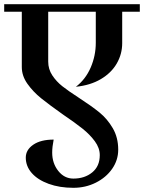

<svg xmlns="http://www.w3.org/2000/svg" viewBox="-32 -620 687 916"><path d="M91 132Q91 95 126.5 70.5Q162 46 224 46Q217 81 217 108Q217 159 246 195.5Q275 232 318 232Q372 232 408 202.5Q444 173 444 120Q444 86 420.5 54Q397 22 362 -6Q327 -34 268 -74Q203 -120 164.5 -151Q126 -182 99 -220Q72 -258 72 -300V-564H-12V-600H635V-564H551V-414Q551 -362 525 -317Q499 -272 449 -242.5Q399 -213 330 -206Q376 -241 400.5 -297.5Q425 -354 425 -416V-564H198V-326Q198 -290 217.5 -260.5Q237 -231 265.5 -208.5Q294 -186 345 -153Q405 -114 442.5 -83.5Q480 -53 506 -8.5Q532 36 532 94Q532 144 503 185.5Q474 227 425 251.5Q376 276 318 276Q252 276 200 257Q148 238 119.5 205.5Q91 173 91 132Z"/></svg>

Font: Arya
Style: Bold
Weight: 700
Designer: Eduardo Rodriguez Tunni, Modular Infotech
Foundry: Eduardo Rodriguez Tunni, Modular Infotech
Version: Version 1.002